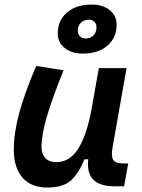

<svg xmlns="http://www.w3.org/2000/svg" viewBox="-20 -819 626 849"><path d="M189 10.3Q118.2 10.3 79.6 -33.4Q41 -77.1 41 -156.7Q41 -229.5 64.5 -317.4Q87.9 -405.3 140.1 -527.3L261.2 -508.3Q210.4 -383.3 187 -302.7Q163.6 -222.2 163.6 -168.9Q163.6 -137.2 180.9 -119.6Q198.2 -102.1 229.5 -102.1Q287.6 -102.1 324.7 -159.7Q361.8 -217.3 382.8 -325.7V-325.2L417 -517.6H539.6L477.5 -166Q470.7 -127 481 -111.6Q491.2 -96.2 524.4 -96.2H546.9L528.8 4.9H487.8Q421.9 4.9 392.8 -24.2Q363.8 -53.2 370.1 -114.7H353Q330.6 -56.2 295.7 -22.9Q260.7 10.3 189 10.3ZM346.7 -582Q296.4 -582 265.9 -606.7Q235.4 -631.3 235.4 -671.4Q235.4 -729 276.4 -763.9Q317.4 -798.8 384.8 -798.8Q434.6 -798.8 465.1 -774.4Q495.6 -750 495.6 -709.5Q495.6 -651.9 454.6 -616.9Q413.6 -582 346.7 -582ZM358.4 -648.9Q379.9 -648.9 393.3 -662.4Q406.7 -675.8 406.7 -698.2Q406.7 -713.4 397.5 -722.7Q388.2 -731.9 373 -731.9Q351.1 -731.9 337.6 -718.5Q324.2 -705.1 324.2 -682.6Q324.2 -667.5 333.7 -658.2Q343.3 -648.9 358.4 -648.9Z"/></svg>

Font: Cascadia Code PL SemiBold
Style: Italic
Weight: 600
Italic angle: -10°
Monospace: yes
Designer: Aaron Bell
Foundry: Saja Typeworks
Version: Version 2404.023; ttfautohint (v1.8.4)